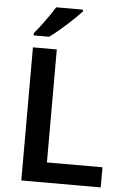

<svg xmlns="http://www.w3.org/2000/svg" viewBox="-61 -982 673 1026"><g transform="rotate(5 275.0 -469.0)"><path d="M342 -928V-938H198C171 -893 122 -827 91 -790V-778H174C224 -813 309 -891 342 -928ZM93 0H519V-108H221V-714H93Z"/></g></svg>

Font: Noto Sans Vithkuqi SemiBold
Style: Regular
Weight: 600
Version: Version 1.001